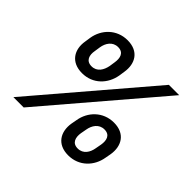

<svg xmlns="http://www.w3.org/2000/svg" viewBox="-175 -952 1177 1177"><g transform="rotate(45 414.0 -363.5)"><path d="M130.7 -552.6C116.5 -470.5 157.7 -401.3 253.6 -401.3C348.7 -401.3 411.6 -470.2 425.8 -552.6L431.5 -590.9C445 -673.3 405.9 -742.2 309.3 -742.2C214.8 -742.2 149.9 -673.3 136.4 -590.9ZM60.4 0H149.9L770.6 -727.3H681.1ZM219.5 -590.9C225.9 -631.4 250.4 -671.2 297.6 -671.2C346.6 -671.2 355.1 -631.7 348.7 -590.9L343 -552.6C335.2 -511.7 312.9 -472.3 265.3 -472.3C217.3 -472.3 206 -511.7 213.8 -552.6ZM426.8 -136.4C413.7 -54.3 453.8 14.9 550.1 14.9C644.9 14.9 708.8 -54.3 722.3 -136.4L729.4 -174.7C742.9 -257.1 703.5 -326 607.2 -326C512.4 -326 447.4 -256.7 433.9 -174.7ZM516.7 -174.7C523.4 -215.6 548.3 -255 595.5 -255C644.5 -255 653.1 -215.6 646.3 -174.7L639.2 -136.4C632.8 -95.5 609.4 -56.1 561.8 -56.1C513.1 -56.1 503.2 -95.9 509.6 -136.4Z"/></g></svg>

Font: TID UI Medium
Style: Italic
Weight: 500
Italic angle: -9.39999°
Designer: The TID Project Authors
Foundry: Bakken & Bæck
Version: Version 1.001;hotconv 1.0.109;makeotfexe 2.5.65596